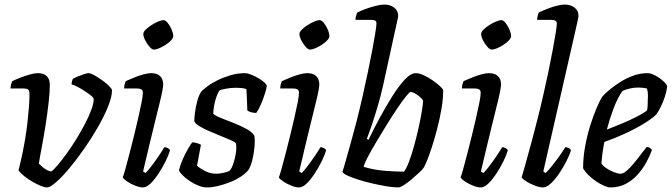

<svg xmlns="http://www.w3.org/2000/svg" viewBox="-20 -820 2939 840"><path d="M186 0Q175 0 158 -7Q141 -14 122 -25Q103 -36 86.5 -49Q70 -62 61 -75Q69 -106 76.5 -141Q84 -176 90 -212Q96 -248 100 -283Q104 -318 106.5 -350Q109 -382 109 -409Q109 -425 102 -429Q95 -433 82 -433H26Q26 -441 28.5 -450.5Q31 -460 34 -465Q50 -473 71 -481Q92 -489 112 -494.5Q132 -500 145 -500Q171 -500 184.5 -487Q198 -474 198 -449Q198 -417 192.5 -369Q187 -321 179 -270Q171 -219 162.5 -175Q154 -131 150 -104Q157 -97 167 -88.5Q177 -80 187.5 -75Q198 -70 204 -70Q214 -76 231.5 -96.5Q249 -117 270.5 -146.5Q292 -176 313 -210Q334 -244 351.5 -277.5Q369 -311 379.5 -339.5Q390 -368 390 -386Q390 -392 378.5 -401.5Q367 -411 350 -422Q333 -433 317.5 -441Q302 -449 293 -451Q293 -456 295 -464Q297 -472 299 -475Q307 -480 320.5 -485.5Q334 -491 347.5 -495.5Q361 -500 367 -500Q376 -500 392.5 -491Q409 -482 427 -469Q445 -456 457.5 -443.5Q470 -431 470 -425Q470 -397 453 -354.5Q436 -312 408.5 -264Q381 -216 348.5 -169.5Q316 -123 284 -84.5Q252 -46 225.5 -23Q199 0 186 0Z M605 0Q591 0 571 -8Q551 -16 535.5 -26.5Q520 -37 517 -44Q521 -53 528.5 -80.5Q536 -108 546 -146Q556 -184 566 -225Q576 -266 585 -305Q594 -344 599.5 -372.5Q605 -401 605 -414Q605 -425 598 -429Q591 -433 578 -433H523Q523 -443 525.5 -452Q528 -461 530 -465Q546 -472 566.5 -480.5Q587 -489 607.5 -494.5Q628 -500 641 -500Q667 -500 680.5 -487Q694 -474 694 -451Q694 -443 690.5 -423.5Q687 -404 679.5 -374Q672 -344 661.5 -301Q651 -258 637 -200.5Q623 -143 606 -70L617 -63Q627 -73 642 -92.5Q657 -112 673 -135.5Q689 -159 699 -176Q707 -176 714 -172Q721 -168 724 -163Q718 -142 704.5 -114.5Q691 -87 673.5 -60.5Q656 -34 638.5 -17Q621 0 605 0ZM653 -603Q645 -603 634 -615.5Q623 -628 615 -644Q607 -660 607 -672Q607 -680 617.5 -690.5Q628 -701 643 -710.5Q658 -720 672.5 -726Q687 -732 695 -732Q704 -732 714 -719.5Q724 -707 731 -690.5Q738 -674 738 -662Q738 -654 728.5 -643.5Q719 -633 704 -623.5Q689 -614 675.5 -608.5Q662 -603 653 -603Z M885 0Q868 0 848 -8Q828 -16 810 -28Q792 -40 779 -53Q766 -66 763 -75Q769 -100 780.5 -125.5Q792 -151 803.5 -170.5Q815 -190 821 -197Q828 -197 835.5 -195.5Q843 -194 849.5 -191.5Q856 -189 859 -186Q856 -170 851.5 -146.5Q847 -123 842 -95Q857 -82 878.5 -71Q900 -60 926 -60Q940 -60 956 -63.5Q972 -67 983 -72Q991 -79 997 -94Q1003 -109 1007.5 -127.5Q1012 -146 1013.5 -163.5Q1015 -181 1012 -192Q1010 -198 991.5 -206Q973 -214 947.5 -224.5Q922 -235 896 -246Q870 -257 851.5 -268.5Q833 -280 830 -290Q830 -303 833 -327.5Q836 -352 843 -378Q850 -404 861 -420Q869 -428 886.5 -441.5Q904 -455 930 -468Q956 -481 987.5 -490.5Q1019 -500 1052 -500Q1062 -500 1077.5 -494Q1093 -488 1109.5 -478.5Q1126 -469 1136.5 -459.5Q1147 -450 1147 -444Q1147 -436 1139.5 -412Q1132 -388 1121.5 -363.5Q1111 -339 1101 -326Q1093 -326 1085 -327.5Q1077 -329 1070.5 -332Q1064 -335 1062 -337Q1062 -350 1061 -367Q1060 -384 1059.5 -401Q1059 -418 1058 -430Q1048 -434 1035.5 -435Q1023 -436 1013 -436Q990 -436 968.5 -432Q947 -428 940 -424Q930 -409 922 -380.5Q914 -352 913 -322Q923 -313 948.5 -303Q974 -293 1004.5 -281Q1035 -269 1060 -255Q1085 -241 1093 -226Q1096 -203 1093 -173Q1090 -143 1083 -116.5Q1076 -90 1066 -75Q1053 -60 1031.5 -46Q1010 -32 984 -22Q958 -12 932.5 -6Q907 0 885 0Z M1288 0Q1274 0 1254 -8Q1234 -16 1218.5 -26.5Q1203 -37 1200 -44Q1204 -53 1211.5 -80.5Q1219 -108 1229 -146Q1239 -184 1249 -225Q1259 -266 1268 -305Q1277 -344 1282.5 -372.5Q1288 -401 1288 -414Q1288 -425 1281 -429Q1274 -433 1261 -433H1206Q1206 -443 1208.5 -452Q1211 -461 1213 -465Q1229 -472 1249.5 -480.5Q1270 -489 1290.5 -494.5Q1311 -500 1324 -500Q1350 -500 1363.5 -487Q1377 -474 1377 -451Q1377 -443 1373.5 -423.5Q1370 -404 1362.5 -374Q1355 -344 1344.5 -301Q1334 -258 1320 -200.5Q1306 -143 1289 -70L1300 -63Q1310 -73 1325 -92.5Q1340 -112 1356 -135.5Q1372 -159 1382 -176Q1390 -176 1397 -172Q1404 -168 1407 -163Q1401 -142 1387.5 -114.5Q1374 -87 1356.5 -60.5Q1339 -34 1321.5 -17Q1304 0 1288 0ZM1336 -603Q1328 -603 1317 -615.5Q1306 -628 1298 -644Q1290 -660 1290 -672Q1290 -680 1300.5 -690.5Q1311 -701 1326 -710.5Q1341 -720 1355.5 -726Q1370 -732 1378 -732Q1387 -732 1397 -719.5Q1407 -707 1414 -690.5Q1421 -674 1421 -662Q1421 -654 1411.5 -643.5Q1402 -633 1387 -623.5Q1372 -614 1358.5 -608.5Q1345 -603 1336 -603Z M1722 0Q1701 0 1671 -5Q1641 -10 1608.5 -17.5Q1576 -25 1547.5 -34Q1519 -43 1500 -52Q1481 -61 1478 -68Q1483 -82 1493 -118Q1503 -154 1516 -200Q1529 -246 1540 -289Q1553 -340 1565.5 -395Q1578 -450 1589 -502.5Q1600 -555 1608.5 -600Q1617 -645 1622 -676Q1627 -707 1627 -717Q1627 -727 1621 -730Q1615 -733 1604 -733H1535Q1535 -743 1538 -751.5Q1541 -760 1543 -765Q1558 -773 1580 -781Q1602 -789 1624 -794.5Q1646 -800 1661 -800Q1688 -800 1705 -786.5Q1722 -773 1722 -750Q1722 -746 1718.5 -731Q1715 -716 1709 -688L1656 -446Q1646 -401 1633 -357Q1620 -313 1607.5 -275.5Q1595 -238 1585 -213L1592 -208Q1613 -252 1640 -302Q1667 -352 1695.5 -397.5Q1724 -443 1750.5 -471.5Q1777 -500 1799 -500Q1814 -500 1833.5 -491Q1853 -482 1872 -469Q1891 -456 1904.5 -443.5Q1918 -431 1919 -425Q1919 -388 1911.5 -344Q1904 -300 1892.5 -256Q1881 -212 1869 -175Q1857 -138 1847 -114.5Q1837 -91 1834 -87Q1829 -79 1814 -65Q1799 -51 1781.5 -36Q1764 -21 1747.5 -10.5Q1731 0 1722 0ZM1747 -69Q1757 -80 1769 -111.5Q1781 -143 1792 -183Q1803 -223 1812 -264Q1821 -305 1826 -336Q1831 -367 1831 -379Q1827 -388 1815.5 -397.5Q1804 -407 1793 -412.5Q1782 -418 1776 -418Q1772 -418 1755.5 -397.5Q1739 -377 1716.5 -343.5Q1694 -310 1670 -271Q1646 -232 1624 -195Q1602 -158 1587.5 -130Q1573 -102 1571 -90Q1619 -76 1666 -72.5Q1713 -69 1747 -69Z M2083 0Q2069 0 2049 -8Q2029 -16 2013.5 -26.5Q1998 -37 1995 -44Q1999 -53 2006.5 -80.5Q2014 -108 2024 -146Q2034 -184 2044 -225Q2054 -266 2063 -305Q2072 -344 2077.5 -372.5Q2083 -401 2083 -414Q2083 -425 2076 -429Q2069 -433 2056 -433H2001Q2001 -443 2003.5 -452Q2006 -461 2008 -465Q2024 -472 2044.5 -480.5Q2065 -489 2085.5 -494.5Q2106 -500 2119 -500Q2145 -500 2158.5 -487Q2172 -474 2172 -451Q2172 -443 2168.5 -423.5Q2165 -404 2157.5 -374Q2150 -344 2139.5 -301Q2129 -258 2115 -200.5Q2101 -143 2084 -70L2095 -63Q2105 -73 2120 -92.5Q2135 -112 2151 -135.5Q2167 -159 2177 -176Q2185 -176 2192 -172Q2199 -168 2202 -163Q2196 -142 2182.5 -114.5Q2169 -87 2151.5 -60.5Q2134 -34 2116.5 -17Q2099 0 2083 0ZM2131 -603Q2123 -603 2112 -615.5Q2101 -628 2093 -644Q2085 -660 2085 -672Q2085 -680 2095.5 -690.5Q2106 -701 2121 -710.5Q2136 -720 2150.5 -726Q2165 -732 2173 -732Q2182 -732 2192 -719.5Q2202 -707 2209 -690.5Q2216 -674 2216 -662Q2216 -654 2206.5 -643.5Q2197 -633 2182 -623.5Q2167 -614 2153.5 -608.5Q2140 -603 2131 -603Z M2355 0Q2341 0 2320 -8Q2299 -16 2282.5 -26.5Q2266 -37 2262 -44Q2266 -56 2273 -81Q2280 -106 2289.5 -140.5Q2299 -175 2309.5 -213.5Q2320 -252 2329 -289Q2342 -339 2354.5 -393.5Q2367 -448 2378 -500.5Q2389 -553 2397.5 -598Q2406 -643 2411 -674.5Q2416 -706 2416 -716Q2416 -726 2410 -729.5Q2404 -733 2393 -733H2330Q2330 -741 2332.5 -751Q2335 -761 2337 -765Q2353 -773 2373.5 -781Q2394 -789 2414.5 -794.5Q2435 -800 2450 -800Q2477 -800 2494 -786.5Q2511 -773 2511 -750Q2511 -748 2507 -728.5Q2503 -709 2498 -688L2357 -70L2367 -63Q2378 -73 2394 -93Q2410 -113 2426.5 -136Q2443 -159 2453 -176Q2461 -176 2468.5 -172Q2476 -168 2478 -163Q2472 -142 2458 -114.5Q2444 -87 2426 -60.5Q2408 -34 2389.5 -17Q2371 0 2355 0Z M2650 0Q2640 0 2623.5 -7Q2607 -14 2589 -26Q2571 -38 2555.5 -53Q2540 -68 2531 -84Q2531 -129 2539.5 -177Q2548 -225 2561.5 -268.5Q2575 -312 2589.5 -346Q2604 -380 2615 -397Q2624 -408 2644 -425Q2664 -442 2691 -459.5Q2718 -477 2749 -488.5Q2780 -500 2813 -500Q2828 -500 2848 -489Q2868 -478 2883 -464Q2898 -450 2899 -441Q2896 -419 2888.5 -396Q2881 -373 2871 -353Q2861 -333 2852 -320Q2834 -302 2797.5 -279.5Q2761 -257 2715.5 -236Q2670 -215 2624 -199Q2618 -167 2615 -144Q2612 -121 2611 -105Q2618 -94 2633 -84Q2648 -74 2665.5 -67Q2683 -60 2695 -60Q2704 -60 2714 -67Q2724 -74 2737.5 -88Q2751 -102 2768 -124Q2785 -146 2809 -177Q2817 -177 2823.5 -172.5Q2830 -168 2832 -163Q2823 -138 2807.5 -109.5Q2792 -81 2769.5 -56Q2747 -31 2717.5 -15.5Q2688 0 2650 0ZM2635 -253Q2669 -266 2702 -280Q2735 -294 2764 -308.5Q2793 -323 2811 -337Q2813 -348 2813.5 -360Q2814 -372 2814 -382Q2815 -396 2814.5 -409Q2814 -422 2810 -433Q2801 -435 2791.5 -436Q2782 -437 2772 -437Q2754 -437 2736.5 -433Q2719 -429 2703 -422Q2681 -390 2664 -344.5Q2647 -299 2635 -253Z"/></svg>

Font: Texturina 12pt
Style: Italic
Weight: 400
Italic angle: -11°
Designer: Guillermo Torres Carreño
Foundry: Omnibus-Type
Version: Version 1.002